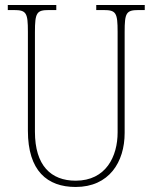

<svg xmlns="http://www.w3.org/2000/svg" viewBox="-20 -734 608 764"><path d="M281 10C414 10 476 -89 476 -205V-607C476 -683 482 -694 532 -694H556V-714H363V-694H392C442 -694 448 -683 448 -607V-207C448 -112 402 -15 281 -15C183 -15 119 -75 119 -210V-606C119 -684 126 -694 175 -694H204V-714H11V-694H35C85 -694 91 -683 91 -608V-214C91 -54 168 10 281 10Z"/></svg>

Font: Noto Serif Hebrew Condensed Thin
Style: Regular
Weight: 100
Width: 3
Designer: Monotype Design Team
Foundry: Monotype Imaging Inc.
Version: Version 2.004